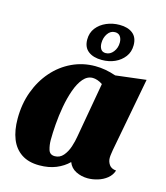

<svg xmlns="http://www.w3.org/2000/svg" viewBox="-115 -849 829 957"><g transform="rotate(15 299.5 -370.0)"><path d="M177 20Q121 20 84.5 -4.5Q48 -29 30.5 -73Q13 -117 13 -177Q13 -253 36.5 -317Q60 -381 102 -429Q144 -477 200 -503.5Q256 -530 320 -530Q372 -530 427 -511L584 -530L512 -149Q511 -141 509 -129Q507 -117 507 -107Q507 -88 518 -72Q529 -56 554 -54Q546 -29 525.5 -12.5Q505 4 478.5 12Q452 20 427 20Q394 20 366 6Q338 -8 327 -37Q301 -11 263.5 4.5Q226 20 177 20ZM240 -44Q266 -44 283.5 -64.5Q301 -85 310.5 -114Q320 -143 324 -169L374 -452Q361 -461 347.5 -465.5Q334 -470 323 -470Q295 -470 274 -445.5Q253 -421 238.5 -380Q224 -339 215.5 -291.5Q207 -244 203.5 -198Q200 -152 200 -117Q200 -91 207 -67.5Q214 -44 240 -44ZM342 -568Q298 -568 272 -588Q246 -608 246 -648Q246 -683 265.5 -708Q285 -733 316.5 -746.5Q348 -760 384 -760Q427 -760 452 -740Q477 -720 477 -680Q477 -645 458 -620Q439 -595 409 -581.5Q379 -568 342 -568ZM352 -606Q375 -606 391 -626.5Q407 -647 407 -675Q407 -694 398 -706.5Q389 -719 371 -719Q348 -719 333.5 -698Q319 -677 319 -649Q319 -630 327 -618Q335 -606 352 -606Z"/></g></svg>

Font: Sansita Swashed Light ExtraBold
Style: Regular
Weight: 800
Version: Version 1.003